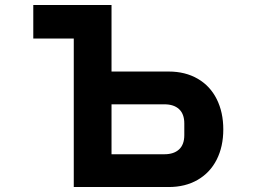

<svg xmlns="http://www.w3.org/2000/svg" viewBox="-20 -753 1040 773"><path d="M277 0V-598H114V-733H429V-465H659Q726 -465 776 -436Q826 -407 852.5 -354Q879 -301 879 -232Q879 -163 852.5 -110.5Q826 -58 776 -29Q726 0 659 0ZM642 -132Q680 -132 701 -151.5Q722 -171 722 -209V-256Q722 -294 701 -313.5Q680 -333 642 -333H429V-132Z"/></svg>

Font: IBM Plex Sans JP
Style: Bold
Weight: 700
Designer: Mike Abbink; Paul van der Laan; Pieter van Rosmalen; Wujin Sim; Yejin Wi; Jinhee Kim; Boomi Park; Yona Kim; Kichan Ma
Foundry: Sandoll Inc.
Version: Version 1.001